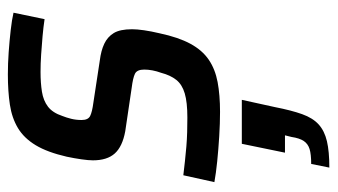

<svg xmlns="http://www.w3.org/2000/svg" viewBox="-200 -358 837 476"><g transform="rotate(-90 218.0 -119.5)"><path d="M179 8Q151 8 118.5 6Q86 4 56.5 1Q27 -2 5 -6L22 -83Q39 -81 57 -79Q75 -77 93 -75.5Q111 -74 129 -73.5Q147 -73 165 -73Q203 -73 225 -79.5Q247 -86 258.5 -100.5Q270 -115 276 -138Q280 -149 282 -159.5Q284 -170 284 -180Q284 -198 273.5 -203Q263 -208 239 -211L131 -227Q93 -234 76 -253Q59 -272 59 -307Q59 -318 61.5 -335.5Q64 -353 68 -372Q79 -420 96.5 -449Q114 -478 139 -493Q164 -508 197 -513Q230 -518 272 -518Q299 -518 327 -516Q355 -514 381.5 -511Q408 -508 425 -504L409 -427Q389 -430 366.5 -432Q344 -434 321.5 -435.5Q299 -437 278 -437Q251 -437 229 -433.5Q207 -430 192 -418.5Q177 -407 169 -383Q165 -373 162 -361Q159 -349 159 -335Q159 -319 169 -314Q179 -309 202 -306L307 -290Q331 -287 348 -279Q365 -271 374.5 -255.5Q384 -240 384 -210Q384 -198 381.5 -180.5Q379 -163 374 -142Q364 -95 348 -65.5Q332 -36 308.5 -20Q285 -4 253 2Q221 8 179 8ZM41 279 50 234Q74 234 87 230Q100 226 107 215.5Q114 205 117 185L121 169H78L100 62H209L191 144Q183 185 173.5 211.5Q164 238 148 252.5Q132 267 106.5 273Q81 279 41 279Z"/></g></svg>

Font: Saira SemiCondensed Medium
Style: Italic
Weight: 500
Width: 4
Italic angle: -12°
Designer: Hector Gatti with collaboration of the Omnibus-Type team
Foundry: Omnibus-Type
Version: Version 1.101